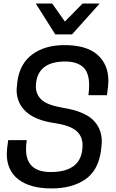

<svg xmlns="http://www.w3.org/2000/svg" viewBox="-20 -1045 651 1077"><path d="M539 -852ZM384 -852H290L181 -1025H273L344 -924L443 -1025H539ZM269 12Q150 12 84 -38Q18 -88 18 -183Q18 -206 26 -259H130Q126 -231 126 -208Q126 -80 264 -80Q443 -80 443 -231Q443 -283 405.5 -313Q368 -343 283 -355Q177 -371 125 -419.5Q73 -468 73 -542L78 -592Q93 -691 163.5 -741.5Q234 -792 341 -792Q465 -792 526.5 -738Q588 -684 588 -591Q588 -568 580 -511H476Q480 -541 480 -566Q480 -640 444.5 -670Q409 -700 346 -700Q185 -700 181 -561Q181 -515 213.5 -485Q246 -455 335 -440Q451 -421 501 -373Q551 -325 551 -251Q551 -235 546 -196Q530 -87 456.5 -37.5Q383 12 269 12Z"/></svg>

Font: Tanohe Sans Medium
Style: Italic
Weight: 500
Designer: Village Type and Design LLC & Cristiano Sobral
Foundry: Cooper Hewitt Smithsonian Design Museum
Version: Version 1.00;September 29, 2021;FontCreator 13.0.0.2655 64-b